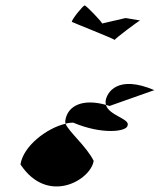

<svg xmlns="http://www.w3.org/2000/svg" viewBox="-20 -826 585 703"><path d="M55 -224C154 -74 312 -166 323 -237C296 -291 232 -343 220 -373C151 -357 65 -291 55 -224ZM243 -746C243 -745 392 -686 400 -680C403 -686 485 -748 493 -751L440 -760L354 -740C353 -746 296 -806 290 -806C284 -806 242 -754 243 -746ZM219 -384C219 -381 219 -377 220 -373C229 -376 239 -377 248 -377C354 -332 444 -344 447 -366C458 -391 378 -403 368 -442C282 -466 227 -439 219 -384ZM400 -680C401 -680 400 -680 400 -680ZM367 -458C366 -452 367 -447 368 -442C373 -441 376 -439 381 -438L545 -496C411 -553 372 -488 367 -458ZM493 -751H494Z"/></svg>

Font: Ampere
Style: CndIta
Weight: 400
Version: Version 1